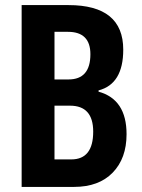

<svg xmlns="http://www.w3.org/2000/svg" viewBox="-20 -734 559 754"><path d="M65 0H271Q368 0 422.5 -56Q477 -112 477 -207Q477 -344 367 -374V-379Q464 -404 464 -539Q464 -714 249 -714H65ZM194 -609H247Q335 -609 335 -521Q335 -422 249 -422H194ZM255 -319Q346 -319 346 -217Q346 -108 260 -108H194V-319Z"/></svg>

Font: Noto Sans UI Condensed
Style: Bold
Weight: 700
Width: 3
Designer: Monotype Design Team
Foundry: Monotype Imaging Inc.
Version: 1.001